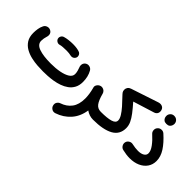

<svg xmlns="http://www.w3.org/2000/svg" viewBox="-58 -1300 2244 2244"><g transform="rotate(45 1064.0 -178.5)"><path d="M24.4 -182.1Q24.4 -215.3 30 -250.5Q35.6 -285.6 50.8 -315.4Q62.5 -339.4 88.4 -347.9Q114.3 -356.4 138.2 -344.7Q162.1 -333 169.7 -310.1Q177.2 -287.1 167 -256.8Q162.1 -243.2 158.4 -221.9Q154.8 -200.7 154.8 -182.1Q154.8 -123 226.3 -97.7Q297.9 -72.3 422.9 -72.3Q502 -72.3 567.4 -85Q632.8 -97.7 671.9 -123Q710.9 -148.4 710.9 -187Q710.9 -210 703.6 -236.6Q696.3 -263.2 691.4 -273.9Q680.2 -300.8 686.5 -325Q692.9 -349.1 715.3 -362.8Q738.3 -376 764.4 -368.9Q790.5 -361.8 804.2 -338.4Q841.3 -273.4 841.3 -187Q841.3 -129.4 819.3 -88.4Q797.4 -47.4 760.5 -20.8Q723.6 5.9 678.5 21.7Q633.3 37.6 586.2 45.2Q539.1 52.7 496.6 54.9Q454.1 57.1 422.9 57.1Q381.8 57.1 329.6 53.7Q277.3 50.3 223.9 37.8Q170.4 25.4 125.2 -0.5Q80.1 -26.4 52.2 -70.3Q24.4 -114.3 24.4 -182.1ZM275.9 -336.4Q270.5 -356.4 280.5 -375.2Q290.5 -394 311.5 -400.9Q338.9 -409.2 375 -413.6Q411.1 -418 446.3 -418Q481.9 -418 511 -413.3Q540 -408.7 560.1 -400.4Q581.1 -388.7 586.7 -366Q592.3 -343.3 579.1 -324.2Q568.4 -309.1 553.2 -304Q538.1 -298.8 521.5 -302.2Q489.3 -310.5 446.3 -310.5Q413.1 -310.5 385.5 -308.3Q357.9 -306.2 340.8 -300.8Q320.3 -294.9 301.3 -305.7Q282.2 -316.4 275.9 -336.4Z M974.1 -221.7Q964.8 -246.1 980.7 -269.8Q996.6 -293.5 1022.5 -299.8Q1034.2 -302.7 1046.4 -300.8Q1066.9 -297.9 1081.3 -284.2Q1095.7 -270.5 1100.1 -252.9Q1100.1 -252 1100.6 -251Q1123.5 -164.1 1153.1 -125.5Q1182.6 -86.9 1234.4 -86.9H1234.9Q1261.7 -86.9 1280.5 -67.9Q1299.3 -48.8 1299.3 -22Q1299.3 4.9 1280.5 23.7Q1261.7 42.5 1234.9 42.5H1234.4Q1202.1 42.5 1173.6 32.7Q1145 22.9 1120.1 5.4Q1102.5 119.6 1035.6 193.6Q968.8 267.6 871.6 299.8Q842.8 309.6 819.3 295.4Q795.9 281.2 789.1 257.8Q780.3 227.5 794.2 205.8Q808.1 184.1 829.6 176.8Q907.7 150.9 952.1 91.6Q996.6 32.2 996.6 -68.4Q996.6 -136.7 974.6 -220.2Z M1169.9 -22Q1169.9 -48.8 1189 -67.9Q1208 -86.9 1234.9 -86.9Q1339.8 -86.9 1395 -103.3Q1450.2 -119.6 1450.2 -159.2Q1450.2 -188 1427.5 -225.1Q1404.8 -262.2 1367.2 -305.2Q1329.6 -348.1 1284.7 -394Q1265.1 -414.1 1255.4 -428Q1245.6 -441.9 1245.6 -465.3Q1245.6 -486.8 1258.5 -504.2Q1271.5 -521.5 1293.9 -528.3L1631.8 -640.6Q1663.6 -650.9 1688.7 -640.4Q1713.9 -629.9 1721.7 -601.6Q1729.5 -572.3 1717.8 -550.8Q1706.1 -529.3 1680.2 -521.5L1418 -439.9Q1471.2 -379.4 1507.1 -332.5Q1543 -285.6 1561.5 -245.1Q1580.1 -204.6 1580.1 -162.1Q1580.1 -56.2 1491 -6.8Q1401.9 42.5 1234.9 42.5Q1208 42.5 1189 23.7Q1169.9 4.9 1169.9 -22Z M1687.5 -34.7Q1692.9 -60.1 1716.1 -74.7Q1739.3 -89.4 1765.1 -83.5Q1789.6 -77.6 1816.7 -74.5Q1843.8 -71.3 1864.7 -71.3Q1914.1 -71.3 1943.1 -89.4Q1972.2 -107.4 1972.2 -138.7Q1972.2 -178.7 1935.1 -229Q1897.9 -279.3 1843.8 -327.6Q1823.7 -345.2 1822.3 -372.6Q1820.8 -399.9 1838.4 -419.4Q1856 -439.5 1883.3 -441.4Q1910.6 -443.4 1930.7 -425.3Q2012.2 -352.5 2057.4 -282.5Q2102.5 -212.4 2102.5 -141.1Q2102.5 -81.5 2071.3 -36.4Q2040 8.8 1984.4 33.7Q1928.7 58.6 1856 58.6Q1802.2 58.6 1736.8 43Q1710.9 37.1 1696.5 13.9Q1682.1 -9.3 1687.5 -34.7ZM1810.1 -596.7Q1810.1 -621.6 1828.6 -641.4Q1847.2 -661.1 1876 -661.1Q1896.5 -661.1 1910.9 -652.3Q1925.3 -643.6 1933.6 -630.9Q1943.8 -613.3 1943.8 -596.2Q1943.8 -583 1938 -567.1Q1932.1 -551.3 1917.7 -540Q1903.3 -528.8 1876.5 -528.8Q1849.1 -528.8 1835 -540.5Q1820.8 -552.2 1814.9 -567.4Q1810.1 -580.6 1810.1 -596.7Z"/></g></svg>

Font: Mikhak-DS2-FD Bold
Style: Regular
Weight: 700
Designer: Amin Abedi
Version: Version 3.4